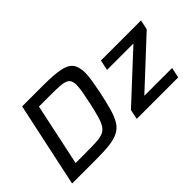

<svg xmlns="http://www.w3.org/2000/svg" viewBox="-80 -1079 1470 1470"><g transform="rotate(-45 655.5 -344.0)"><path d="M52 0 199 -688H427Q541 -688 605.5 -675.5Q670 -663 696.5 -628.5Q723 -594 723 -529Q723 -495 715.5 -448.5Q708 -402 696 -341Q677 -253 660 -192.5Q643 -132 620 -94Q597 -56 559.5 -35.5Q522 -15 463.5 -7.5Q405 0 316 0ZM182 -92H299Q365 -92 408.5 -94.5Q452 -97 479.5 -109Q507 -121 524 -148Q541 -175 554.5 -222.5Q568 -270 584 -344Q596 -399 603 -440Q610 -481 610 -509Q610 -540 600 -558Q590 -576 566.5 -584Q543 -592 504 -594Q465 -596 407 -596H289ZM752 0 768 -79 1142 -426H856L874 -510H1308L1291 -431L918 -84H1219L1201 0Z"/></g></svg>

Font: Saira SemiExpanded Medium
Style: Italic
Weight: 500
Width: 6
Italic angle: -12°
Designer: Hector Gatti with collaboration of the Omnibus-Type team
Foundry: Omnibus-Type
Version: Version 1.101